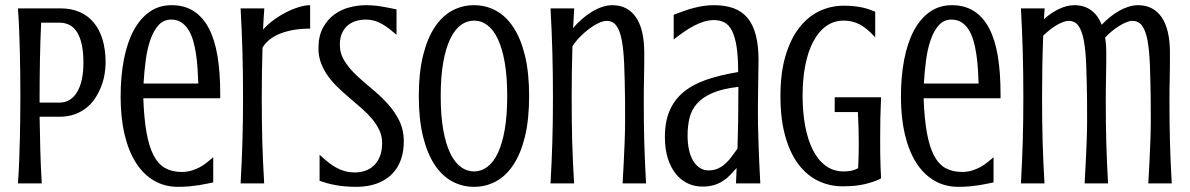

<svg xmlns="http://www.w3.org/2000/svg" viewBox="-20 -703 4560 736"><path d="M211.9 -670.9Q252.9 -670.9 285.2 -657Q317.4 -643.1 339.6 -616.2Q361.8 -589.4 373.3 -550.8Q384.8 -512.2 384.8 -463.4Q384.8 -442.4 380.9 -418.7Q377 -395 368.2 -372.1Q359.4 -349.1 345.7 -327.9Q332 -306.6 312.3 -290.5Q292.5 -274.4 266.4 -264.9Q240.2 -255.4 207 -255.4H131.8Q132.8 -192.9 134.5 -127.7Q136.2 -62.5 140.1 0H48.8Q51.8 -41.5 53.5 -85.2Q55.2 -128.9 56.2 -172.1Q57.1 -215.3 57.6 -256.8Q58.1 -298.3 58.1 -335.9Q58.1 -373.5 57.6 -415Q57.1 -456.5 56.2 -499.5Q55.2 -542.5 53.5 -585.9Q51.8 -629.4 48.8 -670.9ZM137.7 -616.2Q134.3 -543.9 133.1 -471.7Q131.8 -399.4 131.8 -335.9V-309.6H207Q251 -309.6 275.4 -349.9Q299.8 -390.1 299.8 -463.4Q299.8 -538.1 276.9 -577.1Q253.9 -616.2 207 -616.2Z M676.3 -43.9Q697.8 -43.9 715.1 -49.3Q732.4 -54.7 747.1 -62.7Q761.7 -70.8 773.9 -80.8Q786.1 -90.8 797.4 -100.1V-3.9Q784.7 -1.5 771.7 1.5Q758.8 4.4 742.9 6.8Q727.1 9.3 707.5 11.2Q688 13.2 662.6 13.2Q611.3 13.2 570.6 -10.5Q529.8 -34.2 501.2 -78.9Q472.7 -123.5 457.5 -187.7Q442.4 -252 442.4 -333Q442.4 -411.1 455.1 -475.8Q467.8 -540.5 492.4 -586.4Q517.1 -632.3 553.5 -657.7Q589.8 -683.1 637.7 -683.1Q687 -683.1 722.4 -660.4Q757.8 -637.7 780.5 -594.5Q803.2 -551.3 813.7 -488.3Q824.2 -425.3 824.2 -344.2V-326.2H529.3Q532.2 -248.5 541.7 -194.8Q551.3 -141.1 568.8 -107.4Q586.4 -73.7 613 -58.8Q639.6 -43.9 676.3 -43.9ZM740.2 -382.8Q739.3 -411.1 737.3 -440.4Q735.4 -469.7 731.2 -497.1Q727.1 -524.4 720 -548.3Q712.9 -572.3 701.7 -589.8Q690.4 -607.4 674.3 -617.7Q658.2 -627.9 636.2 -627.9Q606.9 -627.9 587.6 -606.4Q568.4 -585 556.4 -550.3Q544.4 -515.6 538.6 -471.7Q532.7 -427.7 530.3 -382.8Z M1168.9 -593.3Q1104.5 -593.3 1056.6 -575.2Q1008.8 -557.1 986.3 -520.5Q983.4 -425.8 983.4 -329.6Q983.4 -284.2 983.9 -243.2Q984.4 -202.1 985.4 -162.6Q986.3 -123 988.3 -83.3Q990.2 -43.5 992.7 0H902.3Q904.8 -43.5 906.5 -83.3Q908.2 -123 909.4 -162.6Q910.6 -202.1 911.1 -243.2Q911.6 -284.2 911.6 -329.6Q911.6 -375 911.1 -417.7Q910.6 -460.4 909.4 -502.2Q908.2 -543.9 906.5 -585.7Q904.8 -627.4 902.3 -670.9H993.2Q991.7 -647.9 990.5 -629.9Q989.3 -611.8 988.3 -589.4Q1003.9 -607.4 1026.6 -624.5Q1049.3 -641.6 1074.2 -654.5Q1099.1 -667.5 1124 -675.3Q1148.9 -683.1 1168.9 -683.1Z M1340.8 -42Q1360.4 -42 1379.2 -48.1Q1397.9 -54.2 1412.6 -67.9Q1427.2 -81.5 1436 -102.8Q1444.8 -124 1444.8 -154.8Q1444.8 -181.2 1434.3 -203.6Q1423.8 -226.1 1406.7 -246.6Q1389.6 -267.1 1367.7 -286.4Q1345.7 -305.7 1322.8 -325.2Q1299.8 -344.7 1277.8 -365.5Q1255.9 -386.2 1238.8 -409.4Q1221.7 -432.6 1211.2 -459.5Q1200.7 -486.3 1200.7 -518.1Q1200.7 -564.5 1217.8 -596.2Q1234.9 -627.9 1261.2 -647.2Q1287.6 -666.5 1319.6 -674.8Q1351.6 -683.1 1381.8 -683.1Q1413.6 -683.1 1443.1 -678Q1472.7 -672.9 1500 -667V-569.8Q1484.4 -583 1470.5 -593.8Q1456.5 -604.5 1442.6 -612.1Q1428.7 -619.6 1414.1 -623.8Q1399.4 -627.9 1382.8 -627.9Q1362.3 -627.9 1344 -622.3Q1325.7 -616.7 1312.3 -605Q1298.8 -593.3 1290.8 -575.2Q1282.7 -557.1 1282.7 -532.2Q1282.7 -497.6 1300.8 -469Q1318.8 -440.4 1346.2 -414.6Q1373.5 -388.7 1405.3 -362.8Q1437 -336.9 1464.4 -307.1Q1491.7 -277.3 1509.8 -241.9Q1527.8 -206.5 1527.8 -161.1Q1527.8 -127 1520 -100.8Q1512.2 -74.7 1498.8 -55.4Q1485.4 -36.1 1467.8 -22.9Q1450.2 -9.8 1430.2 -1.7Q1410.2 6.3 1388.9 9.8Q1367.7 13.2 1347.7 13.2Q1323.7 13.2 1303.7 11.5Q1283.7 9.8 1266.4 6.6Q1249 3.4 1234.1 -0.7Q1219.2 -4.9 1205.1 -9.8V-109.9Q1220.2 -95.7 1235.4 -83.3Q1250.5 -70.8 1266.8 -61.5Q1283.2 -52.2 1301.3 -47.1Q1319.3 -42 1340.8 -42Z M2008.3 -335Q2008.3 -244.6 1992.2 -179Q1976.1 -113.3 1947.5 -70.6Q1918.9 -27.8 1880.4 -7.3Q1841.8 13.2 1797.4 13.2Q1752.4 13.2 1713.9 -7.3Q1675.3 -27.8 1646.7 -70.6Q1618.2 -113.3 1601.8 -179Q1585.4 -244.6 1585.4 -335Q1585.4 -424.8 1601.8 -490.5Q1618.2 -556.2 1646.7 -599.1Q1675.3 -642.1 1713.9 -662.6Q1752.4 -683.1 1797.4 -683.1Q1841.8 -683.1 1880.4 -662.6Q1918.9 -642.1 1947.5 -599.1Q1976.1 -556.2 1992.2 -490.5Q2008.3 -424.8 2008.3 -335ZM1924.3 -335Q1924.3 -410.2 1914.6 -464.8Q1904.8 -519.5 1887.7 -554.9Q1870.6 -590.3 1847.4 -607.2Q1824.2 -624 1797.4 -624Q1770 -624 1746.8 -607.2Q1723.6 -590.3 1706.3 -554.9Q1689 -519.5 1679.2 -464.8Q1669.4 -410.2 1669.4 -335Q1669.4 -259.3 1679.2 -204.6Q1689 -149.9 1706.3 -114.7Q1723.6 -79.6 1746.8 -62.7Q1770 -45.9 1797.4 -45.9Q1824.2 -45.9 1847.4 -62.7Q1870.6 -79.6 1887.7 -114.7Q1904.8 -149.9 1914.6 -204.6Q1924.3 -259.3 1924.3 -335Z M2376 -321.3Q2375 -397.5 2372.8 -454.3Q2370.6 -511.2 2363.5 -548.6Q2356.4 -585.9 2342.8 -604.5Q2329.1 -623 2305.2 -623Q2292.5 -623 2274.7 -614.7Q2256.8 -606.4 2238.3 -592.5Q2219.7 -578.6 2202.6 -561Q2185.5 -543.5 2174.3 -525.4Q2171.4 -428.7 2171.4 -329.6Q2171.4 -284.2 2171.9 -243.2Q2172.4 -202.1 2173.3 -162.6Q2174.3 -123 2176.3 -83.3Q2178.2 -43.5 2180.7 0H2090.3Q2092.8 -43.5 2094.5 -83.3Q2096.2 -123 2097.4 -162.6Q2098.6 -202.1 2099.1 -243.2Q2099.6 -284.2 2099.6 -329.6Q2099.6 -375 2099.1 -417.7Q2098.6 -460.4 2097.4 -502.2Q2096.2 -543.9 2094.5 -585.7Q2092.8 -627.4 2090.3 -670.9H2181.2L2176.8 -595.2Q2191.4 -612.8 2209.5 -628.7Q2227.5 -644.5 2247.1 -656.7Q2266.6 -668.9 2287.1 -676Q2307.6 -683.1 2327.6 -683.1Q2385.7 -683.1 2417.7 -637Q2449.7 -590.8 2449.7 -499.5Q2449.7 -477.1 2449.5 -451.4Q2449.2 -425.8 2448.7 -401.1Q2448.2 -376.5 2448 -355.5Q2447.8 -334.5 2447.8 -321.3Q2447.8 -275.9 2448.2 -236.3Q2448.7 -196.8 2449.7 -158.7Q2450.7 -120.6 2452.4 -82Q2454.1 -43.5 2456.5 0H2366.7Q2369.1 -43.5 2371.1 -82Q2373 -120.6 2374.5 -158.7Q2376 -196.8 2376.2 -236.3Q2376.5 -275.9 2376 -321.3Z M2801.3 0 2803.7 -59.1Q2792 -45.9 2779.8 -33Q2767.6 -20 2752.4 -10Q2737.3 0 2718 6.1Q2698.7 12.2 2672.4 12.2Q2642.1 12.2 2616 -0.2Q2589.8 -12.7 2570.6 -36.6Q2551.3 -60.5 2540 -95.9Q2528.8 -131.3 2528.8 -177.7Q2528.8 -236.8 2546.9 -278.8Q2564.9 -320.8 2600.3 -350.1Q2635.7 -379.4 2688.2 -397.5Q2740.7 -415.5 2809.6 -426.8Q2809.6 -485.8 2803.5 -524.4Q2797.4 -563 2785.6 -585.7Q2773.9 -608.4 2756.6 -617.2Q2739.3 -626 2716.8 -626Q2697.3 -626 2677.7 -619.9Q2658.2 -613.8 2638.9 -603.5Q2619.6 -593.3 2600.3 -579.8Q2581.1 -566.4 2562.5 -551.8V-646.5Q2583 -654.3 2601.6 -660.9Q2620.1 -667.5 2638.9 -672.4Q2657.7 -677.2 2676.8 -680.2Q2695.8 -683.1 2717.3 -683.1Q2760.3 -683.1 2792.2 -671.4Q2824.2 -659.7 2845.5 -634.3Q2866.7 -608.9 2877.2 -568.8Q2887.7 -528.8 2887.7 -472.7Q2887.7 -467.3 2887.5 -454.6Q2887.2 -441.9 2887 -424.8Q2886.7 -407.7 2886.5 -388.2Q2886.2 -368.7 2886 -349.6Q2885.7 -330.6 2885.5 -313.7Q2885.3 -296.9 2885.3 -285.6Q2885.3 -259.8 2885.7 -227.3Q2886.2 -194.8 2887.5 -158.2Q2888.7 -121.6 2890.4 -81.5Q2892.1 -41.5 2894.5 0ZM2807.1 -133.3Q2808.6 -183.1 2809.6 -240Q2810.5 -296.9 2810.5 -370.1Q2748.5 -362.8 2710.4 -346.2Q2672.4 -329.6 2651.4 -305.4Q2630.4 -281.2 2623 -250.5Q2615.7 -219.7 2615.7 -183.6Q2615.7 -152.8 2621.3 -127.9Q2627 -103 2637.7 -85.7Q2648.4 -68.4 2663.1 -59.1Q2677.7 -49.8 2696.3 -49.8Q2717.3 -49.8 2733.2 -57.4Q2749 -64.9 2762 -76.9Q2774.9 -88.9 2785.6 -103.8Q2796.4 -118.7 2807.1 -133.3Z M3179.7 -330.1H3357.4Q3355.5 -290 3354.7 -251.5Q3354 -212.9 3354 -177.7Q3354 -142.6 3354.2 -113.5Q3354.5 -84.5 3355.5 -63.5Q3356.4 -38.6 3357.4 -19Q3332.5 -6.3 3296.9 2.4Q3261.2 11.2 3210.4 11.2Q3159.7 11.2 3116.2 -9.8Q3072.8 -30.8 3040.5 -73.5Q3008.3 -116.2 2990 -181.4Q2971.7 -246.6 2971.7 -335Q2971.7 -423.3 2991 -488.5Q3010.3 -553.7 3043.5 -596.4Q3076.7 -639.2 3120.8 -660.2Q3165 -681.2 3214.8 -681.2Q3235.4 -681.2 3252 -679.4Q3268.6 -677.7 3283 -674.8Q3297.4 -671.9 3310.1 -667.5Q3322.8 -663.1 3335 -658.2V-559.6Q3303.2 -595.2 3275.1 -609.6Q3247.1 -624 3214.4 -624Q3176.8 -624 3147.5 -603.3Q3118.2 -582.5 3097.9 -544.4Q3077.6 -506.3 3067.1 -453.4Q3056.6 -400.4 3056.6 -335.9Q3056.6 -273.4 3066.4 -220.5Q3076.2 -167.5 3095.7 -128.7Q3115.2 -89.8 3144.8 -67.9Q3174.3 -45.9 3213.9 -45.9Q3231 -45.9 3243.9 -48.6Q3256.8 -51.3 3269.5 -58.1Q3270 -68.8 3270.5 -83Q3271 -95.2 3271.5 -112.5Q3272 -129.9 3272 -152.8Q3272 -177.7 3271.2 -208Q3270.5 -238.3 3268.6 -273.4H3179.7Z M3667.5 -43.9Q3689 -43.9 3706.3 -49.3Q3723.6 -54.7 3738.3 -62.7Q3752.9 -70.8 3765.1 -80.8Q3777.3 -90.8 3788.6 -100.1V-3.9Q3775.9 -1.5 3762.9 1.5Q3750 4.4 3734.1 6.8Q3718.3 9.3 3698.7 11.2Q3679.2 13.2 3653.8 13.2Q3602.5 13.2 3561.8 -10.5Q3521 -34.2 3492.4 -78.9Q3463.9 -123.5 3448.7 -187.7Q3433.6 -252 3433.6 -333Q3433.6 -411.1 3446.3 -475.8Q3459 -540.5 3483.6 -586.4Q3508.3 -632.3 3544.7 -657.7Q3581.1 -683.1 3628.9 -683.1Q3678.2 -683.1 3713.6 -660.4Q3749 -637.7 3771.7 -594.5Q3794.4 -551.3 3804.9 -488.3Q3815.4 -425.3 3815.4 -344.2V-326.2H3520.5Q3523.4 -248.5 3533 -194.8Q3542.5 -141.1 3560.1 -107.4Q3577.6 -73.7 3604.2 -58.8Q3630.9 -43.9 3667.5 -43.9ZM3731.4 -382.8Q3730.5 -411.1 3728.5 -440.4Q3726.6 -469.7 3722.4 -497.1Q3718.3 -524.4 3711.2 -548.3Q3704.1 -572.3 3692.9 -589.8Q3681.6 -607.4 3665.5 -617.7Q3649.4 -627.9 3627.4 -627.9Q3598.1 -627.9 3578.9 -606.4Q3559.6 -585 3547.6 -550.3Q3535.6 -515.6 3529.8 -471.7Q3523.9 -427.7 3521.5 -382.8Z M4147 -321.3Q4146 -397.5 4143.8 -454.3Q4141.6 -511.2 4134.5 -548.6Q4127.4 -585.9 4113.8 -604.5Q4100.1 -623 4076.2 -623Q4067.4 -623 4055.4 -618.7Q4043.5 -614.3 4030.5 -606.7Q4017.6 -599.1 4004.4 -588.6Q3991.2 -578.1 3979 -566.4Q3976.6 -507.3 3975.6 -449Q3974.6 -390.6 3974.6 -329.6Q3974.6 -284.2 3975.1 -243.2Q3975.6 -202.1 3976.6 -162.6Q3977.5 -123 3979.5 -83.3Q3981.4 -43.5 3983.9 0H3893.6Q3896 -43.5 3897.7 -83.3Q3899.4 -123 3900.6 -162.6Q3901.9 -202.1 3902.3 -243.2Q3902.8 -284.2 3902.8 -329.6Q3902.8 -375 3902.3 -417.7Q3901.9 -460.4 3900.6 -502.2Q3899.4 -543.9 3897.7 -585.7Q3896 -627.4 3893.6 -670.9H3984.4L3981.9 -629.9Q4008.3 -653.3 4038.8 -668.2Q4069.3 -683.1 4098.6 -683.1Q4135.3 -683.1 4161.9 -664.3Q4188.5 -645.5 4203.1 -607.9Q4217.8 -623.5 4234.6 -637.2Q4251.5 -650.9 4269.3 -661.1Q4287.1 -671.4 4305.9 -677.2Q4324.7 -683.1 4342.8 -683.1Q4400.9 -683.1 4432.9 -637Q4464.8 -590.8 4464.8 -499.5Q4464.8 -477.1 4464.6 -451.4Q4464.4 -425.8 4463.9 -401.1Q4463.4 -376.5 4463.1 -355.5Q4462.9 -334.5 4462.9 -321.3Q4462.9 -275.9 4463.4 -236.3Q4463.9 -196.8 4464.8 -158.7Q4465.8 -120.6 4467.5 -82Q4469.2 -43.5 4471.7 0H4381.8Q4384.3 -43.5 4386.2 -82Q4388.2 -120.6 4389.6 -158.7Q4391.1 -196.8 4391.4 -236.3Q4391.6 -275.9 4391.1 -321.3Q4390.1 -397.5 4387.9 -454.3Q4385.7 -511.2 4378.7 -548.6Q4371.6 -585.9 4357.9 -604.5Q4344.2 -623 4320.3 -623Q4310.5 -623 4297.9 -617.9Q4285.2 -612.8 4271.2 -604.2Q4257.3 -595.7 4242.9 -584Q4228.5 -572.3 4216.3 -559.1Q4220.7 -531.7 4220.7 -499.5Q4220.7 -477.1 4220.5 -451.4Q4220.2 -425.8 4219.7 -401.1Q4219.2 -376.5 4219 -355.5Q4218.8 -334.5 4218.8 -321.3Q4218.8 -275.9 4219.2 -236.3Q4219.7 -196.8 4220.7 -158.7Q4221.7 -120.6 4223.4 -82Q4225.1 -43.5 4227.5 0H4137.7Q4140.1 -43.5 4142.1 -82Q4144 -120.6 4145.5 -158.7Q4147 -196.8 4147.2 -236.3Q4147.5 -275.9 4147 -321.3Z"/></svg>

Font: Crushed
Style: Regular
Weight: 400
Width: 3
Designer: Astigmatic (AOETI)
Foundry: Astigmatic (AOETI)
Version: Version 001.000